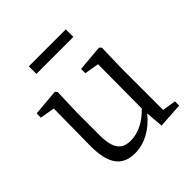

<svg xmlns="http://www.w3.org/2000/svg" viewBox="-192 -862 1024 1024"><g transform="rotate(-45 319.5 -350.5)"><path d="M457 -715H178V-658H457ZM520 -44V-358L524 -510L513 -521L365 -508V-476L447 -462L445 -130C394 -77 339 -50 282 -50C217 -50 185 -86 185 -190V-358L190 -510L180 -521L30 -508V-476L113 -462L110 -184C109 -37 162 14 252 14C322 14 391 -22 447 -91L455 9L597 0V-32Z"/></g></svg>

Font: Source Han Serif K
Style: Regular
Weight: 400
Designer: Ryoko NISHIZUKA 西塚涼子 (kana & ideographs); Frank Grießhammer (Latin, Greek & Cyrillic); Wenlong ZHANG 张文龙 (bopomofo); San
Foundry: Adobe Systems Incorporated
Version: Version 1.001;PS 1.001;hotconv 16.6.54;makeotf.lib2.5.65590